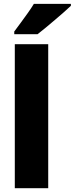

<svg xmlns="http://www.w3.org/2000/svg" viewBox="-20 -993 394 1013"><path d="M234.4 0H58.1V-759.8H234.4ZM354 -972.7V-962.4Q340.3 -949.2 318.4 -929.9Q296.4 -910.6 271.5 -889.4Q246.6 -868.2 222.2 -847.9Q197.8 -827.6 178.2 -812.5H55.2V-826.7Q71.8 -849.1 90.6 -874.5Q109.4 -899.9 127.4 -925.3Q145.5 -950.7 158.7 -972.7Z"/></svg>

Font: Open Sans SemiCondensed ExtraBold
Style: Regular
Weight: 800
Width: 4
Designer: Monotype Design Team
Foundry: Monotype Imaging Inc.
Version: Version 3.000